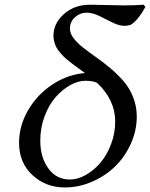

<svg xmlns="http://www.w3.org/2000/svg" viewBox="-20 -804 645 826"><path d="M352.1 -749.5Q324.7 -749.5 302.7 -730Q280.8 -710.4 280.8 -681.2Q280.8 -660.6 296.6 -639.6Q312.5 -618.7 337.9 -598.9Q363.3 -579.1 393.8 -557.6Q424.3 -536.1 455.1 -510.3Q485.8 -484.4 511.2 -455.3Q536.6 -426.3 552.5 -386.7Q568.4 -347.2 568.4 -302.7Q568.4 -242.7 543 -186Q517.6 -129.4 475.6 -88.4Q433.6 -47.4 376.5 -22.5Q319.3 2.4 258.8 2.4Q176.8 2.4 119.4 -50.8Q62 -104 62 -189.5Q62 -263.7 101.6 -331.1Q141.1 -398.4 206.5 -441.2Q272 -483.9 345.7 -489.7Q337.9 -495.6 320.8 -507.8Q303.7 -520 295.7 -526.1Q287.6 -532.2 273.4 -543.7Q259.3 -555.2 252.2 -562.5Q245.1 -569.8 235.6 -581.3Q226.1 -592.8 221.4 -602.5Q216.8 -612.3 213.4 -624.8Q210 -637.2 210 -649.9Q210 -703.1 254.9 -743.4Q299.8 -783.7 367.7 -783.7Q398.4 -783.7 447.3 -782.2Q496.1 -780.8 513.2 -780.8Q558.1 -780.8 597.7 -783.7L605.5 -774.4Q578.1 -722.7 545.4 -698.7Q530.3 -692.9 515.6 -692.9Q492.2 -692.9 464.1 -707Q436 -721.2 407 -735.4Q377.9 -749.5 352.1 -749.5ZM475.6 -281.2Q475.6 -374 397.9 -447.3Q380.4 -456.5 346.7 -456.5Q315.4 -456.5 281.7 -437.5Q248 -418.5 219.2 -386Q190.4 -353.5 171.9 -304Q153.3 -254.4 153.3 -198.7Q153.3 -127 188 -79.3Q222.7 -31.7 280.8 -31.7Q314.5 -31.7 349.4 -51.5Q384.3 -71.3 412.1 -104Q439.9 -136.7 457.8 -183.8Q475.6 -231 475.6 -281.2Z"/></svg>

Font: Flanker
Style: Italic
Weight: 400
Italic angle: -12°
Designer: Flanker
Version: Version 2.027